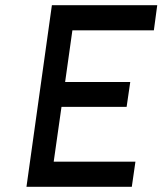

<svg xmlns="http://www.w3.org/2000/svg" viewBox="-20 -720 626 740"><path d="M82 0H488L502 -97H187L217 -308H468L482 -404H231L259 -603H573L586 -700H180Z"/></svg>

Font: Unageo
Style: Medium-Italic
Weight: 500
Designer: Richard Sepsi
Foundry: Richard Sepsi
Version: Version 2.000